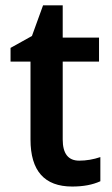

<svg xmlns="http://www.w3.org/2000/svg" viewBox="-20 -680 416 710"><path d="M351.1 -99.1V-9.8Q308.6 9.8 247.1 9.8Q92.8 9.8 92.8 -164.1V-452.1H19V-502.9L98.1 -546.9L139.2 -660.2H211.9V-541H346.2V-452.1H211.9V-164.1Q211.9 -85.9 272.9 -85.9Q312 -85.9 351.1 -99.1Z"/></svg>

Font: Droid Sans TV
Style: Bold
Weight: 600
Version: Version 1.00